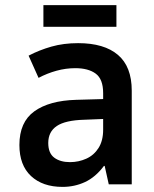

<svg xmlns="http://www.w3.org/2000/svg" viewBox="-20 -722 603 752"><path d="M225 10Q147 10 101.5 -32.5Q56 -75 56 -154Q56 -244 114.5 -286Q173 -328 278 -331L384 -334V-357Q384 -412 355 -433.5Q326 -455 275 -455Q238 -455 201.5 -445Q165 -435 131 -417L92 -504Q134 -526 181.5 -539.5Q229 -553 286 -553Q388 -553 442 -507Q496 -461 496 -367V0H406L390 -72H387Q354 -28 313 -9Q272 10 225 10ZM254 -87Q288 -87 318 -100.5Q348 -114 366 -142.5Q384 -171 384 -214V-256L310 -253Q236 -251 202.5 -228.5Q169 -206 169 -162Q169 -122 192.5 -104.5Q216 -87 254 -87ZM150 -617V-702H436V-617Z"/></svg>

Font: Noto Sans Mono SemiCondensed SemiBold
Style: Regular
Weight: 600
Width: 4
Designer: Monotype Design Team
Foundry: Monotype Imaging Inc.
Version: Version 2.014; ttfautohint (v1.8.4.7-5d5b)